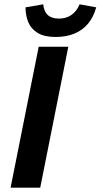

<svg xmlns="http://www.w3.org/2000/svg" viewBox="-20 -868 465 888"><path d="M29 0 159 -652H296L166 0ZM237 -697Q185 -697 154.5 -715.5Q124 -734 111 -765Q98 -796 98 -834L180 -848Q183 -815 201 -798.5Q219 -782 253 -782Q286 -782 310.5 -799Q335 -816 348 -848L425 -834Q413 -790 388 -759.5Q363 -729 325 -713Q287 -697 237 -697Z"/></svg>

Font: Source Sans 3
Style: Bold Italic
Weight: 700
Italic angle: -11°
Designer: Paul D. Hunt
Foundry: Adobe
Version: Version 3.052;hotconv 1.1.0;makeotfexe 2.6.0